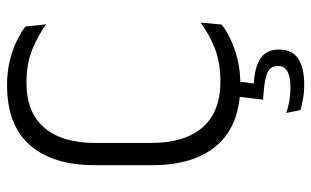

<svg xmlns="http://www.w3.org/2000/svg" viewBox="-189 -501 882 544"><g transform="rotate(-90 252.0 -229.0)"><path d="M285 11Q170.5 11 113.2 -54.2Q56 -119.5 56 -238.5V-401.5Q56 -520.5 112.8 -585.2Q169.5 -650 282.5 -650Q321 -650 352.5 -642.2Q384 -634.5 408.2 -622.5Q432.5 -610.5 449 -598L455 -539Q425 -561.5 384.5 -578.2Q344 -595 289.5 -595Q205.5 -595 162.2 -544.5Q119 -494 119 -400.5V-240.5Q119 -147.5 162.8 -96.5Q206.5 -45.5 293.5 -45.5Q347.5 -45.5 388.5 -62Q429.5 -78.5 460 -102L454.5 -42Q438 -29 413 -17Q388 -5 356 3Q324 11 285 11ZM251.5 -5H294.5L285 68L258 49Q264 49 271.8 48.8Q279.5 48.5 286.5 49Q336.5 52 360 69Q383.5 86 383.5 119.5V122Q383.5 157.5 357.8 174.8Q332 192 283.5 192Q263 192 244.2 188.5Q225.5 185 212 181.5L204 141Q219.5 146.5 238 149.8Q256.5 153 276.5 153Q306.5 153 321.8 144.2Q337 135.5 337 118.5V117.5Q337 96.5 318.8 88Q300.5 79.5 256.5 76.5Q252 76 248.2 75.8Q244.5 75.5 241.5 75.5Z"/></g></svg>

Font: Anek Devanagari Light
Style: Regular
Weight: 300
Designer: Kailash Malviya (Devanagari) & Yesha Goshar (Latin)
Foundry: Ek Type
Version: Version 1.003